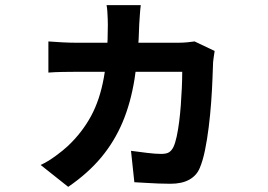

<svg xmlns="http://www.w3.org/2000/svg" viewBox="-20 -650 1040 746"><path d="M527 -630Q525 -616 523.5 -593.5Q522 -571 521 -556Q518 -439 503 -344.5Q488 -250 456 -174.5Q424 -99 372.5 -37.5Q321 24 245 76L138 -9Q166 -22 196 -44Q226 -66 244 -83Q299 -135 333.5 -198.5Q368 -262 383.5 -348.5Q399 -435 399 -553Q399 -563 398.5 -577.5Q398 -592 397 -606.5Q396 -621 394 -630ZM814 -452Q812 -442 810.5 -429Q809 -416 808 -409Q807 -384 805.5 -343Q804 -302 800.5 -253.5Q797 -205 791 -156.5Q785 -108 776.5 -66.5Q768 -25 756 3Q744 32 715.5 48Q687 64 642 64Q619 64 594.5 63Q570 62 546 60.5Q522 59 502 58L489 -64Q519 -60 551.5 -56Q584 -52 606 -52Q627 -52 637 -58.5Q647 -65 654 -79Q661 -94 666.5 -119.5Q672 -145 676 -176Q680 -207 682.5 -241Q685 -275 686.5 -308.5Q688 -342 688 -371H274Q253 -371 223.5 -370.5Q194 -370 168 -368V-489Q194 -487 222 -485.5Q250 -484 273 -484H675Q691 -484 706.5 -485.5Q722 -487 736 -489Z"/></svg>

Font: Noto Sans KR
Style: Bold
Weight: 700
Designer: Ryoko NISHIZUKA  (kana, bopomofo & ideographs); Paul D. Hunt (Latin, Greek & Cyrillic); Sandoll Communications , Soo-you
Foundry: Adobe
Version: Version 2.004-H2;hotconv 1.0.118;makeotfexe 2.5.65603